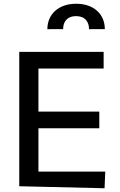

<svg xmlns="http://www.w3.org/2000/svg" viewBox="-20 -1004 641 1024"><path d="M537.6 0 541.5 -88.8H185V-320H509.6V-408.7H185V-638.5H532.7V-727.3H82.7V-10.7ZM316.8 -848.7C316.4 -884.6 335.2 -918 386.4 -918C435 -918 454.9 -885.7 454.9 -848.4L539.1 -848.7C539.1 -927.2 481.2 -984 386.4 -984C291.5 -984 232.6 -927.6 232.6 -848.4Z"/></svg>

Font: Inter 465
Style: Regular
Weight: 400
Designer: Rasmus Andersson
Foundry: rsms
Version: Version 3.019;Glyphs 3.1.2 (3151)